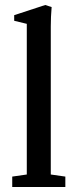

<svg xmlns="http://www.w3.org/2000/svg" viewBox="-20 -746 310 766"><path d="M28.8 0V-41.5L86.9 -49.8V-650.9L36.6 -663.1V-685.5L160.6 -726.1L186 -717.8Q182.6 -678.7 182.6 -640.6V-49.8L240.7 -41.5V0Z"/></svg>

Font: Elstob 6pt Medium
Style: Regular
Weight: 500
Designer: Peter S. Baker
Version: Version 1.015